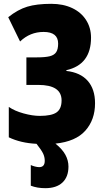

<svg xmlns="http://www.w3.org/2000/svg" viewBox="-20 -744 558 1004"><path d="M270 7Q306 36 322 65.5Q338 95 338 127Q338 181 306.5 210.5Q275 240 217 240Q174 240 141 227V119Q149 123 162 126.5Q175 130 185 130Q214 130 214 97Q214 77 205.5 59Q197 41 171 8Q88 4 26 -26V-185Q56 -164 103 -151Q150 -138 188 -138Q250 -138 276 -156.5Q302 -175 302 -219Q302 -300 180 -300H118V-444H173Q217 -444 240.5 -450Q264 -456 274 -471.5Q284 -487 284 -516Q284 -577 208 -577Q137 -577 85 -527L23 -654Q73 -694 122.5 -709Q172 -724 248 -724Q310 -724 357 -702Q404 -680 430 -639.5Q456 -599 456 -547Q456 -406 327 -377V-373Q400 -365 438.5 -321.5Q477 -278 477 -204Q477 -118 426.5 -61Q376 -4 270 7Z"/></svg>

Font: Noto Sans UI CondBlack
Style: Regular
Weight: 900
Width: 3
Designer: Monotype Design Team
Foundry: Monotype Imaging Inc.
Version: Version 1.001